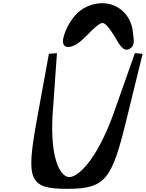

<svg xmlns="http://www.w3.org/2000/svg" viewBox="-20 -1206 924 1217"><path d="M290 -865 214 -449C145 -68 160 -9 405 -9C650 -9 689 -68 782 -449L884 -865L835 -869L695 -473C587 -181 468 -77 414 -84C359 -91 298 -207 313 -473L341 -869ZM411 -908C451 -908 492 -942 534 -985C613 -1066 627 -1066 644 -1055C658 -1046 676 -1022 701 -984C729 -941 757 -868 804 -898C839 -920 826 -963 823 -997C813 -1126 703 -1209 578 -1180C548 -1173 517 -1160 490 -1140C437 -1100 394 -1023 381 -963C376 -941 378 -908 411 -908Z"/></svg>

Font: Venom Sans
Style: BdObl
Weight: 700
Version: Version 1.001